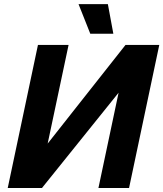

<svg xmlns="http://www.w3.org/2000/svg" viewBox="-20 -933 811 953"><path d="M18.4 0 168.4 -710H320.4L216.6 -220.4L603 -710H770.6L620.6 0H468.6L568.6 -472.8L188.4 0ZM428.2 -765.4 369.8 -912.6H515.4L542.6 -765.4Z"/></svg>

Font: Geist
Style: Italic
Weight: 400
Italic angle: -12°
Designer: Basement.studio, Andrés Briganti, Mateo Zaragoza
Foundry: Basement.studio, Vercel, Andrés Briganti, Guido Ferreyra, Mateo Zaragoza
Version: Version 1.500